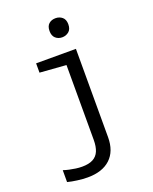

<svg xmlns="http://www.w3.org/2000/svg" viewBox="-179 -858 959 1201"><g transform="rotate(-20 300.0 -257.5)"><path d="M192 245Q161 245 123.5 240Q86 235 60 228V149Q78 155 98.5 159.5Q119 164 140.5 167Q162 170 182 170Q227 170 254.5 155.5Q282 141 294.5 111.5Q307 82 307 37V-461L132 -474V-536H397V52Q397 145 343.5 195Q290 245 192 245ZM342 -633Q316 -633 298 -649Q280 -665 280 -697Q280 -729 297.5 -744.5Q315 -760 342 -760Q368 -760 386.5 -744.5Q405 -729 405 -697Q405 -664 386 -648.5Q367 -633 342 -633Z"/></g></svg>

Font: Noto Sans Mono
Style: Regular
Weight: 400
Designer: Monotype Design Team
Foundry: Monotype Imaging Inc.
Version: Version 2.014